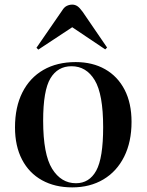

<svg xmlns="http://www.w3.org/2000/svg" viewBox="-20 -798 635 832"><path d="M293 14Q218 14 162 -17Q106 -48 75.5 -106.5Q45 -165 45 -246Q45 -334 77 -397.5Q109 -461 168 -495Q227 -529 308 -529Q381 -529 435.5 -498Q490 -467 520 -409Q550 -351 550 -270Q550 -183 518 -119Q486 -55 428 -20.5Q370 14 293 14ZM309 -4Q367 -4 397 -58.5Q427 -113 427 -247Q427 -390 390.5 -450.5Q354 -511 290 -511Q230 -511 198.5 -458.5Q167 -406 167 -275Q167 -129 206 -66.5Q245 -4 309 -4ZM146 -583 138 -591 249 -752Q258 -767 269.5 -772.5Q281 -778 293 -778Q305 -778 315 -771.5Q325 -765 338 -747L444 -592L436 -584L293 -680Z"/></svg>

Font: Literata 72pt Medium
Style: Regular
Weight: 500
Designer: Latin by Veronika Burian and Jose Scaglione. Greek by Irene Vlachou. Cyrillic by Vera Evstafieva.
Foundry: TypeTogether
Version: Version 3.002